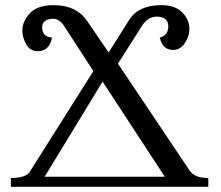

<svg xmlns="http://www.w3.org/2000/svg" viewBox="-20 -723 855 743"><path d="M786.1 0H22V-34.2Q84 -34.2 97.2 -61.5L341.3 -447.8L228 -622.6Q210 -650.4 185.5 -650.4Q143.1 -649.4 143.1 -616.7Q143.1 -580.6 181.2 -577.6Q171.4 -524.9 126.5 -524.9Q96.2 -524.9 81.3 -551.8Q66.4 -578.6 66.4 -605.5Q66.9 -640.6 95.9 -671.9Q125 -703.1 187.5 -703.1Q274.9 -703.1 316.9 -642.1Q358.9 -581.1 400.4 -520L480 -646Q516.1 -703.1 604.5 -703.1Q657.2 -703.1 685.1 -675.3Q712.9 -647.5 712.9 -610.4Q712.9 -583.5 695.6 -556.6Q678.2 -529.8 649.4 -529.8Q609.4 -529.8 598.1 -577.6Q631.3 -585.4 631.3 -621.6Q630.9 -658.2 586.4 -658.7Q555.2 -658.7 532.2 -627.4L436.5 -476.6L714.8 -61.5Q733.4 -34.2 786.1 -34.2ZM617.7 -39.1 377 -407.2 152.8 -39.1Z"/></svg>

Font: Almanac
Style: Regular
Weight: 400
Designer: Eden's Almanac
Version: Version 3.501;March 28, 2021;FontCreator 13.0.0.2683 64-bit